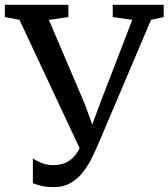

<svg xmlns="http://www.w3.org/2000/svg" viewBox="-33 -763 699 797"><path d="M191.5 13.7Q159.5 13.7 139.5 8.8Q119.5 3.9 103.5 -2.6V-105Q117.1 -95.9 139.4 -86.7Q161.6 -77.5 186.2 -77.5Q218.2 -77.5 240.9 -88.2Q263.7 -98.9 280.6 -120.7Q297.5 -142.6 311 -175.5L310.3 -120.6L47.7 -680.6L-12.9 -692.2V-743H250.9V-692.2L170 -680.4L318.1 -333.2L367.4 -197.5L332.3 -197.9L382.6 -334.2L516.1 -680.6L435 -692.2V-743H646.5V-692.2L593.9 -680.4L370 -154Q360.5 -131.9 346.1 -103.2Q331.7 -74.4 310.9 -47.9Q290.1 -21.4 260.7 -3.9Q231.4 13.7 191.5 13.7Z"/></svg>

Font: Merriweather Light
Style: Regular
Weight: 300
Designer: Eben Sorkin
Foundry: Eben Sorkin
Version: Version 2.100